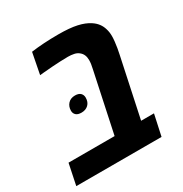

<svg xmlns="http://www.w3.org/2000/svg" viewBox="-177 -759 837 876"><g transform="rotate(-30 241.5 -320.5)"><path d="M-24.9 0 -2 -110.4H240.7L307.1 -422.9Q310.1 -436 311.8 -447.3Q313.5 -458.5 313.5 -468.8Q313.5 -484.4 308.6 -495.8Q303.7 -507.3 293.9 -515.1Q284.2 -523.9 268.8 -527.1Q253.4 -530.3 236.8 -530.3Q217.3 -530.3 197.3 -529.3Q177.2 -528.3 154.8 -526.9Q132.3 -525.4 105.5 -522.9L85.4 -521L106.9 -631.8Q138.7 -636.2 174.3 -638.4Q210 -640.6 250 -640.6Q309.6 -640.6 347.2 -632.3Q384.8 -624 409.7 -607.4Q426.8 -596.2 437.3 -582Q447.8 -567.9 452.6 -551.3Q455.6 -542 457 -532.5Q458.5 -522.9 458.5 -511.7Q458.5 -499.5 456.8 -483.9Q455.1 -468.3 452.4 -451.7Q449.7 -435.1 446.3 -420.4L380.4 -110.4H448.2L424.3 0ZM164.1 -278.3Q144.5 -278.3 135.3 -287.1Q126 -295.9 126 -309.6Q126 -332 139.6 -346.7Q153.3 -361.3 176.3 -361.3Q195.8 -361.3 205.1 -352.1Q214.4 -342.8 214.4 -328.6Q214.4 -305.2 200.4 -291.7Q186.5 -278.3 164.1 -278.3Z"/></g></svg>

Font: Open Sans SemiCondensed
Style: Bold Italic
Weight: 700
Width: 4
Italic angle: -12°
Designer: Monotype Design Team
Foundry: Monotype Imaging Inc.
Version: Version 3.003